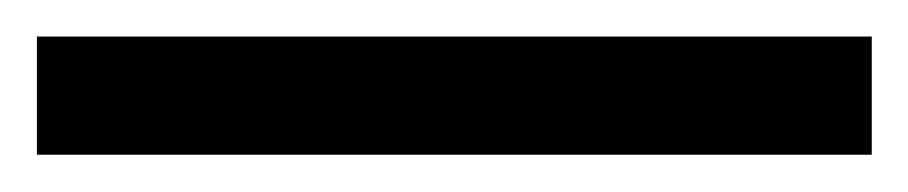

<svg xmlns="http://www.w3.org/2000/svg" viewBox="-22 70 492 104"><path d="M450.2 153.8H-2V89.8H450.2Z"/></svg>

Font: f08745844
Style: Regular
Weight: 400
Foundry: Ascender Corporation
Version: Version 1.10